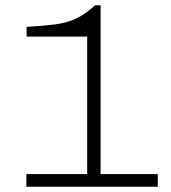

<svg xmlns="http://www.w3.org/2000/svg" viewBox="-20 -709 649 729"><path d="M80 0V-48H311V-570H81V-607Q149 -611 193 -617Q237 -623 271 -639.5Q305 -656 341 -689H362V-48H579V0Z"/></svg>

Font: Archivo Expanded Thin
Style: Regular
Weight: 250
Width: 7
Designer: Hector Gatti
Foundry: Omnibus-Type
Version: Version 2.001